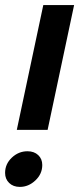

<svg xmlns="http://www.w3.org/2000/svg" viewBox="-21 -719 311 754"><path d="M149 -699H270L166 -209H45ZM-1 -40Q-1 -75 25.5 -100Q52 -125 87 -125Q113 -125 129 -110Q145 -95 145 -71Q145 -36 118 -10.5Q91 15 57 15Q31 15 15 -0.5Q-1 -16 -1 -40Z"/></svg>

Font: Prompt Medium
Style: Italic
Weight: 500
Italic angle: -12°
Designer: Katatrad Team
Foundry: CadsonDemak
Version: Version 1.001